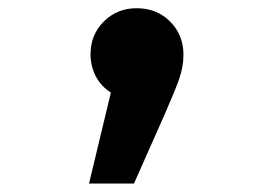

<svg xmlns="http://www.w3.org/2000/svg" viewBox="-20 -231 655 460"><path d="M307.7 -211.3Q355.9 -211.3 387.7 -179.2Q419.5 -147.2 419.5 -100Q419.5 -69.7 408.5 -39.5Q397.4 -9.2 375.4 41L301 208.7H193.3L245.6 -9.2Q222.1 -24.1 209.5 -48.2Q196.9 -72.3 196.9 -101Q196.9 -147.7 228.7 -179.5Q260.5 -211.3 307.7 -211.3Z"/></svg>

Font: FiraCode Nerd Font Mono
Style: Bold
Weight: 700
Monospace: yes
Designer: Carrois Corporate, Edenspiekermann AG, Nikita Prokopov
Foundry: Carrois Corporate, Edenspiekermann AG, Nikita Prokopov
Version: Version 6.002;Nerd Fonts 3.3.0